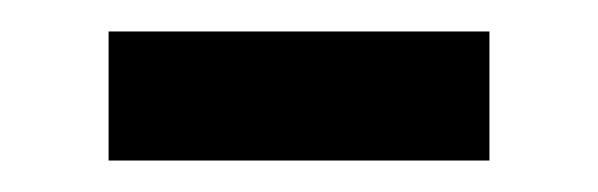

<svg xmlns="http://www.w3.org/2000/svg" viewBox="-20 -358 380 122"><path d="M49 -338H291V-256H49Z"/></svg>

Font: loriya25
Style: Book
Weight: 400
Designer: Jelle Bosma - Monotype Design Team
Foundry: Monotype Imaging Inc.
Version: Version 2.003